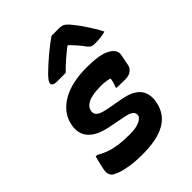

<svg xmlns="http://www.w3.org/2000/svg" viewBox="-230 -929 1059 1059"><g transform="rotate(-45 300.0 -399.0)"><path d="M375 -548Q423 -548 456 -543Q489 -538 510 -528.5Q531 -519 542 -508Q553 -498 557 -486.5Q561 -475 559 -464L546 -397Q543 -377 525.5 -363.5Q508 -350 479 -350Q462 -350 444.5 -350.5Q427 -351 410 -352L411 -360Q417 -374 420.5 -387Q424 -400 425 -411Q411 -416 394.5 -418Q378 -420 358 -420Q324 -420 299.5 -416Q275 -412 259 -404Q243 -396 234 -385.5Q225 -375 223 -362Q220 -348 225.5 -337Q231 -326 248 -318Q265 -310 297 -304L385 -288Q438 -279 468 -259Q498 -239 508 -209.5Q518 -180 512 -144Q502 -90 470 -56Q438 -22 384.5 -6Q331 10 255 10Q198 10 155.5 3Q113 -4 88 -14Q63 -24 54 -32Q47 -40 43.5 -52Q40 -64 44 -85Q49 -108 53.5 -127.5Q58 -147 63 -165H75Q102 -149 131.5 -138.5Q161 -128 197 -123Q233 -118 282 -118Q313 -118 333.5 -122.5Q354 -127 367 -135Q380 -143 387 -153Q391 -168 386.5 -178Q382 -188 368 -195.5Q354 -203 327 -208L230 -227Q174 -238 141 -260Q108 -282 96.5 -312.5Q85 -343 92 -380Q99 -421 123 -452.5Q147 -484 184 -505.5Q221 -527 269.5 -537.5Q318 -548 375 -548ZM361 -808Q376 -808 389.5 -808Q403 -808 420 -808Q436 -808 447.5 -803.5Q459 -799 476 -781Q486 -769 500 -751Q514 -733 529 -710.5Q544 -688 558.5 -664.5Q573 -641 584 -618Q564 -612 543.5 -610Q523 -608 501 -608Q483 -608 474 -613Q465 -618 455 -631Q445 -646 425 -669Q405 -692 371 -725L420 -707H355L410 -727Q359 -688 327 -660Q295 -632 272 -608H210Q195 -608 186 -610Q177 -612 172.5 -617Q168 -622 169 -627Q170 -635 175.5 -644Q181 -653 197 -670Q212 -685 233 -704.5Q254 -724 278 -744Q302 -764 324 -781Q346 -798 361 -808Z"/></g></svg>

Font: Rec Mono Semicasual
Style: Bold Italic
Weight: 700
Italic angle: -10°
Version: Version 1.085; ttfautohint (v1.8.4.7-5d5b)